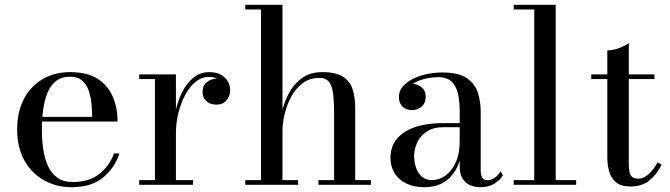

<svg xmlns="http://www.w3.org/2000/svg" viewBox="-20 -770 2792 800"><path d="M278.5 10Q215 10 163.5 -18.8Q112 -47.5 81.8 -101.2Q51.5 -155 51.5 -230Q51.5 -305 80 -358.5Q108.5 -412 158.5 -440.8Q208.5 -469.5 272.5 -469.5Q345 -469.5 388.2 -440.8Q431.5 -412 450.8 -365Q470 -318 470 -263.5H119V-283H364Q364 -308 361.2 -337Q358.5 -366 349.8 -391.8Q341 -417.5 322.5 -434Q304 -450.5 272.5 -450.5Q236.5 -450.5 213.5 -432.5Q190.5 -414.5 177.8 -383.2Q165 -352 159.8 -312.5Q154.5 -273 154.5 -230Q154.5 -187 160.2 -147.8Q166 -108.5 180.2 -77.8Q194.5 -47 219.8 -29.2Q245 -11.5 284 -11.5Q351 -11.5 393.8 -45.2Q436.5 -79 455 -130.5H477.5Q458 -70 409 -30Q360 10 278.5 10Z M701.5 -214.5Q701.5 -258.5 710.8 -303.2Q720 -348 738.8 -385.8Q757.5 -423.5 786 -446.5Q814.5 -469.5 852.5 -469.5Q880.5 -469.5 899.8 -459Q919 -448.5 929 -431.5Q939 -414.5 939 -395Q939 -369.5 923.8 -351.8Q908.5 -334 882 -334Q855.5 -334 839.8 -348.8Q824 -363.5 824 -386Q824 -414 842.2 -428Q860.5 -442 882 -442Q897.5 -442 910.2 -436Q923 -430 930.5 -419.2Q938 -408.5 938 -395H918.5Q918.5 -410.5 909.2 -422.8Q900 -435 884.5 -442.2Q869 -449.5 850.5 -449.5Q820.5 -449.5 795.2 -429.2Q770 -409 751.8 -374.8Q733.5 -340.5 723.2 -299Q713 -257.5 713 -214.5ZM713 -460V-19.5H784V0H560V-19.5H625.5V-440.5H560V-460Z M1002 0V-19.5H1067.5V-730.5H1002V-750H1157V-19.5H1222V0ZM1307 0V-19.5H1372V-304.5Q1372 -346.5 1368.2 -378.2Q1364.5 -410 1351.5 -427.8Q1338.5 -445.5 1311 -445.5Q1270.5 -445.5 1241.2 -423.5Q1212 -401.5 1193.5 -367.2Q1175 -333 1166 -295Q1157 -257 1157 -224.5L1144.5 -222Q1144.5 -255 1153.2 -297.2Q1162 -339.5 1182.2 -378.8Q1202.5 -418 1237 -443.8Q1271.5 -469.5 1322.5 -469.5Q1380 -469.5 1409.5 -450.2Q1439 -431 1449.5 -397Q1460 -363 1460 -319.5V-19.5H1525.5V0Z M1982.5 10Q1959 10 1939.2 1.8Q1919.5 -6.5 1907.5 -25.8Q1895.5 -45 1895.5 -77.5V-304.5Q1895.5 -340.5 1889.5 -373.5Q1883.5 -406.5 1864.2 -427.5Q1845 -448.5 1805 -448.5Q1782.5 -448.5 1758.2 -443.5Q1734 -438.5 1713.2 -428.2Q1692.5 -418 1679.5 -402.5Q1666.5 -387 1666.5 -366H1643Q1643 -391.5 1659.8 -406.2Q1676.5 -421 1696.5 -421Q1718 -421 1735.8 -407.2Q1753.5 -393.5 1753.5 -368Q1753.5 -338 1735.2 -324.5Q1717 -311 1696.5 -311Q1673.5 -311 1657.8 -325Q1642 -339 1642 -366Q1642 -389.5 1657.2 -408.2Q1672.5 -427 1698.2 -440.2Q1724 -453.5 1756.2 -460.8Q1788.5 -468 1822.5 -468Q1891.5 -468 1925.8 -444Q1960 -420 1971.5 -382.5Q1983 -345 1983 -304.5V-58.5Q1983 -42 1988.8 -30.5Q1994.5 -19 2013 -19Q2026 -19 2041.8 -29.8Q2057.5 -40.5 2066 -57L2075.5 -39Q2062.5 -18.5 2038.8 -4.2Q2015 10 1982.5 10ZM1749.5 10Q1684.5 10 1645.8 -23.2Q1607 -56.5 1607 -113.5Q1607 -180.5 1664.5 -218.8Q1722 -257 1828.5 -257H1942V-240H1828.5Q1784.5 -240 1757.5 -221.5Q1730.5 -203 1718 -175.5Q1705.5 -148 1705.5 -120.5Q1705.5 -95.5 1713.2 -72.2Q1721 -49 1737.8 -34.2Q1754.5 -19.5 1780.5 -19.5Q1808.5 -19.5 1834.8 -37.5Q1861 -55.5 1878.2 -92Q1895.5 -128.5 1895.5 -183H1907Q1907 -126 1888.8 -82.5Q1870.5 -39 1835.5 -14.5Q1800.5 10 1749.5 10Z M2295.5 -750V-19.5H2380.5V0H2120.5V-19.5H2206V-730.5H2120.5V-750Z M2607.5 7Q2566.5 7 2545.8 -11.2Q2525 -29.5 2517.8 -56.8Q2510.5 -84 2510.5 -111.5V-560Q2533 -560 2559 -569.5Q2585 -579 2600 -590V-88Q2600 -50.5 2609 -38Q2618 -25.5 2639.5 -25.5Q2663 -25.5 2684.8 -46.5Q2706.5 -67.5 2720 -94L2736.5 -83.5Q2716.5 -43 2685.8 -18Q2655 7 2607.5 7ZM2443.5 -440.5V-460H2707V-440.5Z"/></svg>

Font: Bodoni Moda
Style: Regular
Weight: 400
Designer: Owen Earl
Foundry: indestructible type
Version: Version 2.005